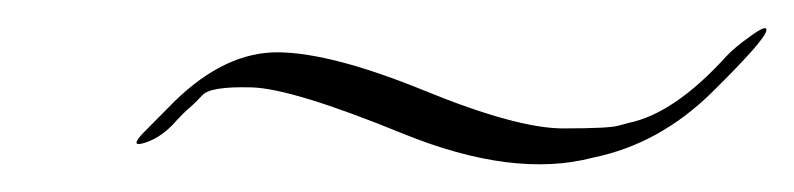

<svg xmlns="http://www.w3.org/2000/svg" viewBox="-20 -334 571 138"><path d="M431.6 -245.6Q464.8 -252.4 502 -293.5Q507.8 -299.8 519.8 -308.3Q531.7 -316.9 530.8 -312Q529.8 -305.2 491.9 -267.8Q454.1 -230.5 406.2 -220.7Q349.1 -205.6 269.5 -238Q189.9 -270.5 160.6 -271.2Q131.3 -272 125.5 -265.6Q119.6 -259.3 116 -256.3Q112.3 -253.4 103.5 -243.7Q94.2 -234.4 83.5 -231.2Q72.8 -228 83.3 -238.8Q93.8 -249.5 105.5 -261.2Q142.1 -296.9 180.4 -296.4Q218.8 -295.9 285.2 -268.8Q351.6 -241.7 384.8 -241.7Q418 -241.7 424.6 -243.7Q431.2 -245.6 431.6 -245.6Z"/></svg>

Font: ML-NILA06
Style: Regular
Weight: 400
Designer: CLT@C-DIT
Version: Version ML-NILA06 1.0